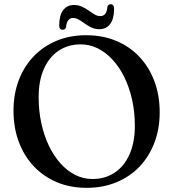

<svg xmlns="http://www.w3.org/2000/svg" viewBox="-20 -886 834 924"><path d="M395 -716.5Q474.5 -716.5 539.5 -689.2Q604.5 -662 651.2 -612.2Q698 -562.5 723.2 -494.8Q748.5 -427 748.5 -345.5Q748.5 -266 723.2 -199.5Q698 -133 651.5 -84.2Q605 -35.5 540.2 -8.8Q475.5 18 396.5 18Q318 18 253.5 -9.2Q189 -36.5 142.2 -86.2Q95.5 -136 70.2 -204Q45 -272 45 -353.5Q45 -433 70 -499.2Q95 -565.5 141.5 -614.2Q188 -663 252.2 -689.8Q316.5 -716.5 395 -716.5ZM629 -280.5Q629 -346.5 615.8 -405.8Q602.5 -465 578.8 -513.8Q555 -562.5 522.5 -598Q490 -633.5 451 -653Q412 -672.5 368.5 -672.5Q308 -672.5 262.2 -642Q216.5 -611.5 191.2 -554.5Q166 -497.5 166 -418Q166 -352 179 -292.5Q192 -233 215.5 -184.2Q239 -135.5 271.2 -99.5Q303.5 -63.5 342.5 -44Q381.5 -24.5 424.5 -24.5Q486 -24.5 532 -55.2Q578 -86 603.5 -143.5Q629 -201 629 -280.5ZM458 -745.5Q437 -745.5 419.8 -753.8Q402.5 -762 387.8 -772.8Q373 -783.5 359.2 -791.5Q345.5 -799.5 332 -799.5Q302 -799.5 298 -756.5Q295.5 -743 281.5 -743Q265 -743 265 -763.5Q265 -812.5 284 -837.2Q303 -862 336 -862Q357.5 -862 374.5 -854Q391.5 -846 406.2 -835.5Q421 -825 434.8 -816.8Q448.5 -808.5 462.5 -808.5Q493 -808.5 496.5 -851Q499 -865.5 513 -865.5Q529 -865.5 529 -844.5Q529 -795 510 -770.2Q491 -745.5 458 -745.5Z"/></svg>

Font: Fraunces Wonky
Style: Regular
Weight: 400
Version: Version 1.000;[b76b70a41]